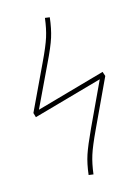

<svg xmlns="http://www.w3.org/2000/svg" viewBox="-114 -800 631 870"><g transform="rotate(-15 202.0 -365.0)"><path d="M374 -432 381 -411 276 -187Q244 -119 232 -81Q220 -43 214 6L192 3Q198 -49 211 -88Q224 -127 257 -198L353 -403L29 -312L23 -333L123 -544Q155 -611 167 -649Q179 -687 185 -736L207 -733Q201 -681 188.5 -641.5Q176 -602 142 -532L51 -341Z"/></g></svg>

Font: FiraGO Thin
Style: Regular
Weight: 100
Designer: bBox Type
Foundry: bBox Type GmbH
Version: Version 1.001;PS 001.001;hotconv 1.0.88;makeotf.lib2.5.64775